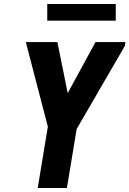

<svg xmlns="http://www.w3.org/2000/svg" viewBox="-20 -947 652 967"><path d="M170 0 221 -309 110 -735H269L321 -478L461 -735H612L609 -716L366 -297L317 0ZM218 -843V-927H563V-843Z"/></svg>

Font: Iosevka SS04 Hv Ex Obl
Style: Regular
Weight: 900
Width: 7
Italic angle: -9°
Monospace: yes
Designer: Belleve Invis
Foundry: Belleve Invis
Version: Version 19.0.0; ttfautohint (v1.8.4)